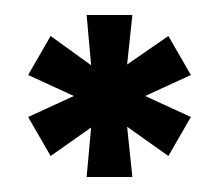

<svg xmlns="http://www.w3.org/2000/svg" viewBox="-20 -824 292 256"><path d="M17.5 -668 78.5 -696 17.5 -724 47.5 -776 101.5 -737 95.5 -804H156.5L149.5 -738L204.5 -776L234.5 -724L173.5 -696L234.5 -668L204.5 -616L149.5 -655L156.5 -588H95.5L101.5 -654L47.5 -616Z"/></svg>

Font: Big Shoulders Display Thin Black
Style: Regular
Weight: 900
Version: Version 2.002